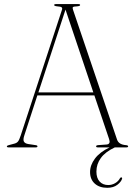

<svg xmlns="http://www.w3.org/2000/svg" viewBox="-20 -720 649 938"><path d="M163 -5Q163 0 155 0H22Q13.5 0 13.5 -5Q13.5 -8.5 23 -11L51 -18.5Q62 -21.5 68 -28.8Q74 -36 81.5 -59L282.5 -671.5Q285.5 -679.5 281.5 -683.8Q277.5 -688 259.5 -689Q244.5 -690.5 244.5 -695.5Q244.5 -700 253.5 -700H363Q371.5 -700 371.5 -695.5Q371.5 -690.5 357 -689Q339.5 -688.5 336.5 -685.2Q333.5 -682 336.5 -673L552 -37.5Q560.5 -13.5 595 -11Q606 -10 606 -5Q606 0 597.5 0H541Q494.5 22 472.8 51.8Q451 81.5 451 118.5Q451 150 466.8 167Q482.5 184 509 184Q526.5 184 542.2 175Q558 166 566 151Q569 146 572.5 146.5Q577.5 147 576.5 153Q572 168.5 553 183Q534 197.5 504 197.5Q465.5 197.5 442.8 176.8Q420 156 420 120.5Q420 86.5 443.8 54.8Q467.5 23 515.5 0H458Q449.5 0 449.5 -5Q449.5 -10 459.5 -11L501 -14Q521.5 -16 513 -40.5L441 -254H162.5L99 -59Q92 -38.5 96.5 -29Q101 -19.5 117 -16.5L153.5 -11Q163 -10 163 -5ZM167.5 -268.5H436L300 -673Z"/></svg>

Font: Fraunces 72pt S000 Thin
Style: Regular
Weight: 100
Version: Version 1.000; ttfautohint (v1.8.3)